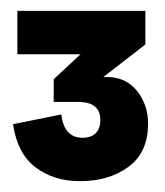

<svg xmlns="http://www.w3.org/2000/svg" viewBox="-20 -710 304 354"><path d="M128 -376Q79 -376 45.5 -401.5Q12 -427 4 -481L93 -499Q96 -476 106 -466Q116 -456 132 -456Q148 -456 156.5 -464.5Q165 -473 165 -489Q165 -505 155 -513.5Q145 -522 124 -522H79V-564L190 -667L248 -628L141 -545L126 -561Q138 -564 151 -566Q164 -568 177 -568Q212 -568 232.5 -542.5Q253 -517 253 -482Q253 -429 217 -402.5Q181 -376 128 -376ZM12 -610V-690H248V-628L220 -610Z"/></svg>

Font: Radio Canada Big
Style: Regular
Weight: 400
Designer: Étienne Aubert Bonn
Foundry: Coppers and Brasses
Version: Version 1.001